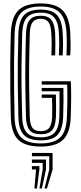

<svg xmlns="http://www.w3.org/2000/svg" viewBox="-20 -828 460 1096"><path d="M212.8 8.5Q123.8 8.5 84.1 -30.2Q44.5 -69 41.8 -158Q39.8 -233 38.9 -309.4Q38 -385.8 38.6 -466.9Q39.2 -548 41.8 -636.8Q44.8 -728.5 84.5 -768.5Q124.2 -808.5 212.5 -808.5Q296.5 -808.5 336.2 -770.5Q376 -732.5 381 -643Q382.8 -608.8 382.9 -576.5Q383 -544.2 381 -511.8H359.5Q361 -542.2 361.2 -574.2Q361.5 -606.2 359.5 -641.8Q355 -722.2 320.6 -756.5Q286.2 -790.8 212.5 -790.8Q134.5 -790.8 100.4 -754.5Q66.2 -718.2 63.5 -636Q61 -554 60.2 -476.4Q59.5 -398.8 60.4 -320.5Q61.2 -242.2 63.2 -158.5Q65.8 -78 100.5 -43.6Q135.2 -9.2 212.8 -9.2Q289 -9.2 323.9 -43.6Q358.8 -78 362 -158.8Q363.5 -196.8 364.1 -229.9Q364.8 -263 364.6 -291.8Q364.5 -320.5 363.5 -345H218.2V-364H384.2Q386.2 -322.8 386.1 -272.9Q386 -223 383.8 -157.8Q380 -67.5 339.4 -29.5Q298.8 8.5 212.8 8.5ZM212.8 -26.8Q146 -26.8 116.5 -57.4Q87 -88 85 -159.2Q82.8 -242.2 81.8 -318.6Q80.8 -395 81.6 -472.2Q82.5 -549.5 85 -635.2Q87.5 -710.2 117.4 -741.8Q147.2 -773.2 212.5 -773.2Q277 -773.2 305.5 -742Q334 -710.8 337.8 -640.5Q339.8 -604.5 339.8 -575.4Q339.8 -546.2 338 -511.8H316.2Q317.8 -542.8 318 -573.6Q318.2 -604.5 316.2 -638.5Q313 -702.5 288.6 -729.1Q264.2 -755.8 212.5 -755.8Q158.8 -755.8 133.8 -728.2Q108.8 -700.8 106.5 -634.5Q104 -548.8 103.1 -471.5Q102.2 -394.2 103.2 -318.2Q104.2 -242.2 106.5 -159.8Q108.5 -97.8 132.9 -71Q157.2 -44.2 212.8 -44.2Q266.2 -44.2 291.4 -70.8Q316.5 -97.2 318.8 -160.5Q319.8 -196.5 319.9 -237.5Q320 -278.5 319.5 -307.2H218.2V-326H341.8Q342.8 -292.5 342.5 -253.1Q342.2 -213.8 340.5 -159.8Q337.5 -89.5 308.6 -58.1Q279.8 -26.8 212.8 -26.8ZM212.8 -61.8Q167.2 -61.8 148.5 -85.2Q129.8 -108.8 128.2 -160.8Q125.8 -242.2 124.9 -318Q124 -393.8 124.8 -470.9Q125.5 -548 128.2 -634Q130 -690.2 149.4 -714.2Q168.8 -738.2 212.5 -738.2Q253.8 -738.2 272.8 -715.2Q291.8 -692.2 294.8 -637.8Q296.2 -605.8 296.2 -575.6Q296.2 -545.5 294.8 -511.8H273Q274.2 -535.8 274.6 -555.9Q275 -576 274.6 -595.4Q274.2 -614.8 273 -636.2Q270.8 -682.5 256.8 -701.6Q242.8 -720.8 212.5 -720.8Q180.2 -720.8 165.8 -701Q151.2 -681.2 149.8 -633.8Q147.2 -549 146.4 -472.9Q145.5 -396.8 146.5 -321Q147.5 -245.2 149.8 -161.2Q151.2 -117 165.2 -98.1Q179.2 -79.2 212.8 -79.2Q245.8 -79.2 260.9 -98Q276 -116.8 277.8 -162.8Q278.5 -190.5 278 -221.1Q277.5 -251.8 277 -269.5H218.2V-288.2H299Q299.5 -265.2 300 -232.4Q300.5 -199.5 299.2 -161.5Q297.2 -107.5 277.2 -84.6Q257.2 -61.8 212.8 -61.8ZM233.8 248 261.2 139.5V64H162.2V45H280.2V139.5L248 248ZM176.5 248 185.8 139.5H162.2V120.5H204.8V139.5L190.8 248ZM205 248 223.5 139.5V101.8H162.2V82.8H242.5V139.5L219.2 248Z"/></svg>

Font: Big Shoulders Inline Display Thin
Style: Bold
Weight: 700
Version: Version 2.002